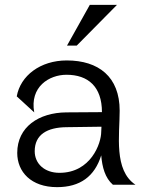

<svg xmlns="http://www.w3.org/2000/svg" viewBox="-20 -761 600 791"><path d="M254 -453C343 -453 400 -404 400 -299L253 -298C140 -297 51 -238 51 -131C51 -53 108 10 215 10C310 10 370 -34 397 -121C401 -72 413 -28 445 0H538C448 -60 473 -205 473 -305C473 -445 386 -512 255 -512C146 -512 64 -449 49 -364L121 -298C102 -403 182 -453 254 -453ZM256 -573H296L462 -741H350ZM123 -138C123 -207 175 -236 253 -237L398 -239L397 -218C397 -170 354 -49 225 -49C163 -49 123 -87 123 -138Z"/></svg>

Font: Absans
Style: Regular
Weight: 400
Designer: Valerio Monopoli
Version: Version 1.200;Glyphs 3.2 (3217)